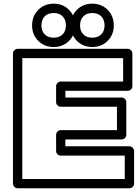

<svg xmlns="http://www.w3.org/2000/svg" viewBox="-20 -989 742 1034"><path d="M49.8 0V-701.2Q49.8 -711.9 57.9 -719Q65.9 -726.1 75.2 -726.1H668Q678.7 -726.1 685.8 -718.3Q692.9 -710.4 692.9 -701.2V-524.9Q692.9 -514.2 685.1 -507.1Q677.2 -500 668 -500H332V-463.9H634.8Q645.5 -463.9 652.8 -456.1Q660.2 -448.2 660.2 -439V-263.2Q660.2 -252.4 652.1 -245.1Q644 -237.8 634.8 -237.8H332V-201.2H676.8Q687.5 -201.2 694.8 -193.1Q702.1 -185.1 702.1 -175.8V0Q702.1 10.7 694.1 17.8Q686 24.9 676.8 24.9H75.2Q64.5 24.9 57.1 17.1Q49.8 9.3 49.8 0ZM100.1 -24.9H651.9V-150.9H307.1Q297.9 -150.9 290 -158Q282.2 -165 282.2 -175.8V-263.2Q282.2 -272.5 289.3 -280.3Q296.4 -288.1 307.1 -288.1H609.9V-414.1H307.1Q297.9 -414.1 290 -421.1Q282.2 -428.2 282.2 -439V-524.9Q282.2 -534.2 289.3 -542Q296.4 -549.8 307.1 -549.8H643.1V-675.8H100.1ZM152.8 -852.1Q152.8 -902.3 185.8 -935.8Q218.8 -969.2 269 -969.2Q318.8 -969.2 351.8 -935.8Q384.8 -902.3 384.8 -852.1Q384.8 -802.2 351.8 -769Q318.8 -735.8 269 -735.8Q219.2 -735.8 186 -769Q152.8 -802.2 152.8 -852.1ZM203.1 -852.1Q203.1 -821.8 220.7 -804Q238.3 -786.1 269 -786.1Q299.8 -786.1 317.4 -804Q335 -821.8 335 -852.1Q335 -882.8 317.4 -900.9Q299.8 -918.9 269 -918.9Q238.3 -918.9 220.7 -900.9Q203.1 -882.8 203.1 -852.1ZM360.8 -852.1Q360.8 -902.3 393.8 -935.8Q426.8 -969.2 477.1 -969.2Q526.9 -969.2 559.8 -935.8Q592.8 -902.3 592.8 -852.1Q592.8 -802.2 559.8 -769Q526.9 -735.8 477.1 -735.8Q427.2 -735.8 394 -769Q360.8 -802.2 360.8 -852.1ZM411.1 -852.1Q411.1 -821.8 428.7 -804Q446.3 -786.1 477.1 -786.1Q507.8 -786.1 525.4 -804Q543 -821.8 543 -852.1Q543 -882.8 525.4 -900.9Q507.8 -918.9 477.1 -918.9Q446.3 -918.9 428.7 -900.9Q411.1 -882.8 411.1 -852.1Z"/></svg>

Font: Trueno Black Outline
Style: Regular
Weight: 900
Width: 6
Designer: Julieta Ulanovsky
Foundry: Julieta Ulanovsky
Version: Version 3.001b | FøM Fix